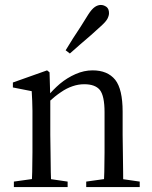

<svg xmlns="http://www.w3.org/2000/svg" viewBox="-20 -755 612 775"><path d="M36 0H253V-22L157 -36H136L36 -22ZM107 0H187Q186 -23 185 -61Q184 -99 184 -140Q183 -180 183 -211V-357V-359L180 -463L170 -471L32 -422V-402L108 -387Q109 -367 110 -348Q110 -329 111 -308Q111 -286 111 -258V-211Q111 -180 111 -140Q110 -99 110 -61Q109 -23 107 0ZM328 0H544V-22L447 -36H428L328 -22ZM398 0H478Q477 -23 477 -61Q476 -98 476 -139Q475 -179 475 -211V-304Q475 -395 445 -433Q414 -471 354 -471Q319 -471 285 -456Q251 -441 222 -417Q193 -392 171 -365H166L176 -343Q202 -367 226 -383Q249 -399 273 -407Q296 -415 320 -415Q364 -415 383 -392Q402 -368 402 -302V-211Q402 -179 402 -139Q401 -98 401 -61Q400 -23 398 0ZM245 -552 262 -539Q283 -557 304 -576Q325 -594 347 -613Q368 -632 388 -650Q408 -668 414 -680Q420 -692 420 -702Q420 -719 410 -727Q399 -735 387 -735Q375 -735 363 -727Q350 -718 336 -696Q322 -673 306 -648Q289 -623 274 -599Q258 -574 245 -552Z"/></svg>

Font: Source Serif 4 48pt
Style: Regular
Weight: 400
Designer: Frank Grie√ühammer
Foundry: Adobe Systems Incorporated
Version: Version 4.004;hotconv 1.0.116;makeotfexe 2.5.65601